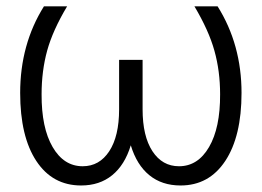

<svg xmlns="http://www.w3.org/2000/svg" viewBox="-20 -565 811 595"><path d="M116.2 -545.4H188Q143.6 -471.2 126.2 -408.2Q108.9 -345.2 108.9 -272.9Q108.4 -168.9 143.1 -109.4Q177.7 -49.8 236.3 -49.8Q288.1 -49.8 318.6 -96.4Q349.1 -143.1 349.1 -226.1V-379.4H421.9V-226.1Q421.9 -143.1 452.4 -96.4Q482.9 -49.8 534.7 -49.8Q593.3 -49.8 627.9 -109.4Q662.6 -168.9 662.1 -272.9Q662.1 -344.7 644.5 -407.7Q627 -470.7 582.5 -545.4H654.3Q728.5 -427.2 728.5 -276.9Q728.5 -142.6 678.2 -66.4Q627.9 9.8 539.6 9.8Q481.9 9.8 442.9 -22Q403.8 -53.7 385.3 -114.7Q366.7 -53.7 327.6 -22Q288.6 9.8 231.4 9.8Q142.6 9.8 92.5 -66.2Q42.5 -142.1 42.5 -276.9Q42.5 -427.7 116.2 -545.4Z"/></svg>

Font: Interop Light
Style: Regular
Weight: 300
Designer: Rasmus Andersson, Google, Jang Haemin
Foundry: jhaemin
Version: Version 1.007